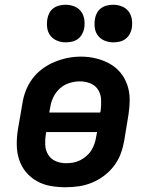

<svg xmlns="http://www.w3.org/2000/svg" viewBox="-20 -779 640 807"><path d="M255 8Q223 8 192 2.5Q161 -3 134.5 -18Q108 -33 89 -56Q70 -79 60.5 -108Q51 -137 50.5 -169Q50 -201 55 -233L74 -343Q78 -371 88.5 -398Q99 -425 116.5 -448.5Q134 -472 158.5 -490Q183 -508 210 -519Q237 -530 264.5 -535.5Q292 -541 321 -541Q353 -541 383.5 -533.5Q414 -526 440.5 -511.5Q467 -497 486 -474Q505 -451 515 -422Q525 -393 525 -361Q525 -329 520 -297L502 -187Q497 -159 487 -132Q477 -105 459 -81.5Q441 -58 417 -40Q393 -22 366 -11Q339 0 311 4Q283 8 255 8ZM187 -306H401L403 -313Q406 -337 405 -360Q404 -383 392.5 -401.5Q381 -420 360 -428.5Q339 -437 316 -437Q294 -437 271.5 -430Q249 -423 231.5 -407Q214 -391 204 -370Q194 -349 191 -327ZM257 -93Q272 -93 287 -95.5Q302 -98 316 -105Q330 -112 342.5 -122.5Q355 -133 363.5 -146.5Q372 -160 377 -174.5Q382 -189 384 -203L388 -224H174L173 -217Q169 -194 170 -171Q171 -148 182 -129.5Q193 -111 213.5 -102Q234 -93 257 -93ZM456 -601Q437 -601 420 -608Q403 -615 392 -629Q381 -643 378.5 -661.5Q376 -680 379 -699Q381 -712 387.5 -724.5Q394 -737 405.5 -745Q417 -753 430 -756Q443 -759 456 -759Q475 -759 492.5 -752Q510 -745 520.5 -731Q531 -717 534 -698.5Q537 -680 534 -661Q532 -648 525 -635.5Q518 -623 507 -615Q496 -607 482.5 -604Q469 -601 456 -601ZM256 -601Q237 -601 220 -608Q203 -615 192 -629Q181 -643 178.5 -661.5Q176 -680 179 -699Q181 -712 187.5 -724.5Q194 -737 205.5 -745Q217 -753 230 -756Q243 -759 256 -759Q275 -759 292.5 -752Q310 -745 320.5 -731Q331 -717 334 -698.5Q337 -680 334 -661Q332 -648 325 -635.5Q318 -623 307 -615Q296 -607 282.5 -604Q269 -601 256 -601Z"/></svg>

Font: Iosevka Curly Extended Oblique
Style: Bold
Weight: 700
Width: 7
Italic angle: -9°
Monospace: yes
Designer: Belleve Invis
Foundry: Belleve Invis
Version: Version 11.1.0; ttfautohint (v1.8.3)